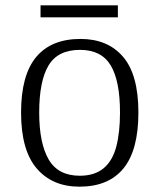

<svg xmlns="http://www.w3.org/2000/svg" viewBox="-20 -690 598 720"><path d="M278 10Q176 10 117.5 -58.5Q59 -127 59 -268Q59 -408 115.5 -476Q172 -544 282 -544Q384 -544 441.5 -477Q499 -410 499 -268Q499 -127 443 -58.5Q387 10 278 10ZM279 -31Q335 -31 368.5 -59Q402 -87 416 -140Q430 -193 430 -268Q430 -387 395 -445Q360 -503 280 -503Q197 -503 162 -444.5Q127 -386 127 -268Q127 -153 162.5 -92Q198 -31 279 -31ZM132 -625V-670H422V-625Z"/></svg>

Font: Noto Rashi Hebrew Light
Style: Regular
Weight: 300
Version: Version 1.006